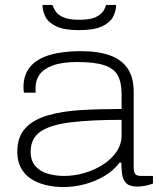

<svg xmlns="http://www.w3.org/2000/svg" viewBox="-20 -745 644 777"><path d="M237 12Q198 12 164 3.5Q130 -5 104.5 -22Q79 -39 64.5 -66Q50 -93 50 -131Q50 -191 82.5 -226Q115 -261 173 -278Q231 -295 307.5 -299.5Q384 -304 472 -304V-365Q472 -412 456.5 -440Q441 -468 402 -481Q363 -494 293 -494Q231 -494 193.5 -480Q156 -466 140 -443Q124 -420 124 -391V-370H77Q76 -375 75.5 -380Q75 -385 75 -392Q75 -442 102 -474.5Q129 -507 181 -522.5Q233 -538 307 -538Q377 -538 424.5 -521Q472 -504 496.5 -468Q521 -432 521 -374V-69Q521 -48 527.5 -40.5Q534 -33 551 -33H599V-2Q580 5 563.5 7.5Q547 10 535 10Q505 10 491.5 -3Q478 -16 474.5 -38Q471 -60 471 -87H464Q440 -55 403 -33Q366 -11 323 0.5Q280 12 237 12ZM239 -33Q281 -33 322 -45Q363 -57 397 -79Q431 -101 451.5 -131Q472 -161 472 -197V-260Q348 -260 266 -250Q184 -240 144 -212.5Q104 -185 104 -131Q104 -95 123 -73Q142 -51 173.5 -42Q205 -33 239 -33ZM300 -623Q240 -623 207.5 -638.5Q175 -654 163.5 -678Q152 -702 152 -725H192Q196 -714 204.5 -700Q213 -686 235.5 -675.5Q258 -665 301 -665Q345 -665 367 -675.5Q389 -686 398 -700Q407 -714 409 -725H450Q450 -702 438 -678Q426 -654 393.5 -638.5Q361 -623 300 -623Z"/></svg>

Font: Archivo SemiExpanded Thin
Style: Regular
Weight: 250
Width: 6
Designer: Hector Gatti
Foundry: Omnibus-Type
Version: Version 2.001